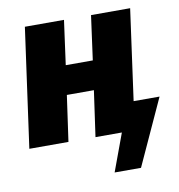

<svg xmlns="http://www.w3.org/2000/svg" viewBox="-79 -606 790 846"><g transform="rotate(-10 316.0 -182.5)"><path d="M503 -127 559 -533H384L357 -335H236L263 -533H88L14 0H189L218 -205H339L310 0H428L366 168H484L619 -127Z"/></g></svg>

Font: Fira Sans ExtraBold
Style: Italic
Weight: 800
Italic angle: -8°
Designer: bBox Type GmbH & Carrois Corporate GbR & Edenspiekermann AG
Foundry: bBox Type GmbH & Carrois Corporate GbR & Edenspiekermann AG
Version: Version 4.301;PS 004.301;hotconv 1.0.88;makeotf.lib2.5.64775